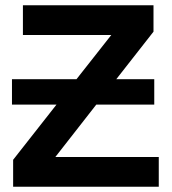

<svg xmlns="http://www.w3.org/2000/svg" viewBox="-20 -708 651 728"><path d="M25.4 -407.7H270L401.9 -575.2H66.9V-688H562V-587.9L420.9 -407.7H564.9V-311.5H345.2L189.9 -112.8H582V0H29.8V-102.1L194.3 -311.5H25.4Z"/></svg>

Font: Liberation Sans
Style: Bold
Weight: 700
Designer: Steve Matteson
Foundry: Ascender Corporation
Version: Version 2.1.5